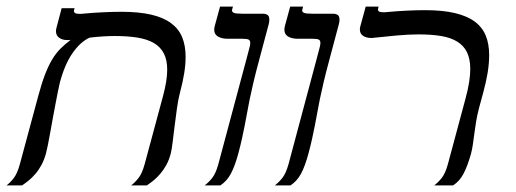

<svg xmlns="http://www.w3.org/2000/svg" viewBox="-49 -560 1560 580"><path d="M466.8 -96.2Q461.9 -77.1 453.6 -62Q445.3 -46.9 435.3 -35.2Q425.3 -23.4 414.8 -14.9Q404.3 -6.3 394.5 0H347.2Q358.4 -8.3 369.4 -22.2Q380.4 -36.1 388.2 -64.9L443.4 -269.5Q449.7 -293 452.9 -312.7Q456.1 -332.5 456.1 -349.6Q456.1 -378.9 446 -398.4Q436 -418 416.3 -429.7Q396.5 -441.4 366.9 -446.3Q337.4 -451.2 297.9 -451.2Q280.8 -451.2 261.5 -450Q242.2 -448.7 221.7 -446.3Q193.8 -433.6 170.2 -399.7Q146.5 -365.7 131.8 -310.5Q129.4 -300.8 126 -283.9Q122.6 -267.1 118.7 -246.3Q114.7 -225.6 110.6 -203.1Q106.4 -180.7 102.8 -159.9Q99.1 -139.2 95.7 -122.3Q92.3 -105.5 89.8 -96.2Q84.5 -77.1 76.4 -62Q68.4 -46.9 58.3 -35.2Q48.3 -23.4 37.8 -14.9Q27.3 -6.3 17.6 0H-29.3Q-18.1 -8.3 -7.3 -22.2Q3.4 -36.1 11.2 -64.9L66.4 -269.5Q76.7 -308.1 86.9 -334.7Q97.2 -361.3 108.6 -380.4Q120.1 -399.4 133.8 -413.1Q147.5 -426.8 165 -439.9Q162.6 -439 159.4 -439Q156.2 -439 153.8 -439Q139.6 -439 129.9 -445.8Q120.1 -452.6 120.1 -465.8Q120.1 -470.2 121.6 -476.1L137.2 -535.2H176.3L174.8 -529.8Q174.3 -528.8 174.3 -526.9Q174.3 -522.9 178 -520.5Q181.6 -518.1 191.9 -518.1Q194.8 -518.1 198.2 -518.3Q201.7 -518.6 205.6 -519Q231.9 -521.5 261.5 -522.9Q291 -524.4 317.4 -524.4Q370.1 -524.4 407.2 -515.9Q444.3 -507.3 467.5 -490.2Q490.7 -473.1 501.2 -447.8Q511.7 -422.4 511.7 -388.2Q511.7 -364.7 507.3 -337.9Q502.9 -311 494.6 -279.8Q489.3 -260.3 485.6 -233.2Q481.9 -206.1 478.5 -179.2Q475.1 -152.3 472.4 -129.6Q469.7 -106.9 466.8 -96.2Z M670.9 -96.2Q660.6 -58.1 648.4 -35.4Q636.2 -12.7 616.7 0H569.3Q580.6 -8.3 591.8 -22.2Q603 -36.1 610.8 -64.9L697.3 -388.2Q701.2 -403.8 704.1 -414.1Q707 -424.3 707 -430.2Q707 -438 701.9 -440.4Q696.8 -442.9 684.1 -442.9H638.7Q621.1 -442.9 609.6 -449.5Q598.1 -456.1 598.1 -470.2Q598.1 -475.1 599.6 -481L615.7 -540H654.8L652.3 -531.7Q651.9 -530.8 651.9 -528.3Q651.9 -523.4 658 -521Q664.1 -518.6 682.6 -518.6H745.6Q752.9 -518.6 758.8 -515.1Q764.6 -511.7 764.6 -500.5Q764.6 -494.1 762.7 -486.8L733.9 -378.9Q723.6 -340.8 716.8 -312Q710 -283.2 705.3 -260.3Q700.7 -237.3 697.3 -218.3Q693.8 -199.2 690.2 -180.7Q686.5 -162.1 682.1 -141.8Q677.7 -121.6 670.9 -96.2Z M882.8 -96.2Q872.6 -58.1 860.4 -35.4Q848.1 -12.7 828.6 0H781.2Q792.5 -8.3 803.7 -22.2Q814.9 -36.1 822.8 -64.9L909.2 -388.2Q913.1 -403.8 916 -414.1Q918.9 -424.3 918.9 -430.2Q918.9 -438 913.8 -440.4Q908.7 -442.9 896 -442.9H850.6Q833 -442.9 821.5 -449.5Q810.1 -456.1 810.1 -470.2Q810.1 -475.1 811.5 -481L827.6 -540H866.7L864.3 -531.7Q863.8 -530.8 863.8 -528.3Q863.8 -523.4 869.9 -521Q876 -518.6 894.5 -518.6H957.5Q964.8 -518.6 970.7 -515.1Q976.6 -511.7 976.6 -500.5Q976.6 -494.1 974.6 -486.8L945.8 -378.9Q935.5 -340.8 928.7 -312Q921.9 -283.2 917.2 -260.3Q912.6 -237.3 909.2 -218.3Q905.8 -199.2 902.1 -180.7Q898.4 -162.1 894 -141.8Q889.6 -121.6 882.8 -96.2Z M1398.4 -234.9Q1392.6 -212.9 1389.4 -193.6Q1386.2 -174.3 1384 -157Q1381.8 -139.6 1379.6 -124.5Q1377.4 -109.4 1374 -96.2Q1363.3 -58.1 1351.3 -35.4Q1339.4 -12.7 1319.8 0H1262.7Q1273.9 -8.3 1285.2 -22.2Q1296.4 -36.1 1304.2 -64.9L1357.9 -264.6Q1371.6 -315.9 1371.6 -351.6Q1371.6 -381.8 1361.8 -401.9Q1352.1 -421.9 1332.5 -434.1Q1313 -446.3 1283.7 -451.2Q1254.4 -456.1 1215.3 -456.1Q1186 -456.1 1150.4 -452.9Q1114.7 -449.7 1079.6 -445.8Q1077.1 -445.3 1075.4 -445.3Q1073.7 -445.3 1071.8 -445.3Q1057.6 -445.3 1047.9 -451.7Q1038.1 -458 1038.1 -471.2Q1038.1 -475.6 1039.6 -481L1055.7 -540H1094.7L1093.3 -534.7Q1092.8 -533.2 1092.8 -531.2Q1092.8 -527.3 1096.4 -525.1Q1100.1 -522.9 1110.4 -522.9Q1112.8 -522.9 1116.5 -523.2Q1120.1 -523.4 1124 -523.9Q1150.4 -526.4 1179.4 -527.8Q1208.5 -529.3 1234.9 -529.3Q1288.1 -529.3 1325.2 -520.5Q1362.3 -511.7 1385.3 -494.6Q1408.2 -477.5 1418.5 -452.1Q1428.7 -426.8 1428.7 -393.1Q1428.7 -368.7 1424.1 -340.3Q1419.4 -312 1410.6 -279.8Z"/></svg>

Font: Arian Grqi
Style: Italic
Weight: 400
Italic angle: -15°
Designer: Ruben Hakobyan (Tarumian)
Foundry: Ruben Hakobyan (Tarumian)
Version: Version 1.002